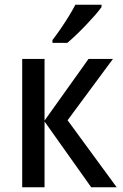

<svg xmlns="http://www.w3.org/2000/svg" viewBox="-20 -786 515 806"><path d="M351.6 -538.6H454.1L263.7 -281.2L469.7 0H362.8L167 -275.9V0H73.2V-538.6H167V-279.8ZM406.2 -766.1V-756.3Q396 -741.7 378.7 -721.9Q361.3 -702.1 340.8 -680.7Q320.3 -659.2 299.8 -639.6Q279.3 -620.1 262.7 -606H200.2V-617.7Q217.8 -640.6 235.4 -666.3Q252.9 -691.9 268.8 -717.8Q284.7 -743.7 296.4 -766.1Z"/></svg>

Font: Open Sans SemiCondensed Medium
Style: Regular
Weight: 500
Width: 4
Designer: Monotype Design Team
Foundry: Monotype Imaging Inc.
Version: Version 3.000